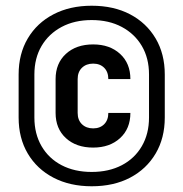

<svg xmlns="http://www.w3.org/2000/svg" viewBox="-20 -760 640 670"><path d="M300 -110Q224 -110 166.5 -140Q109 -170 77 -224Q45 -278 45 -350V-500Q45 -572 77 -626Q109 -680 166.5 -710Q224 -740 300 -740Q377 -740 434 -710Q491 -680 523 -626Q555 -572 555 -500V-350Q555 -278 523 -224Q491 -170 434 -140Q377 -110 300 -110ZM300 -160Q360 -160 405 -183.5Q450 -207 475 -250Q500 -293 500 -350V-500Q500 -557 475 -599.5Q450 -642 405 -666Q360 -690 300 -690Q240 -690 195 -666Q150 -642 125 -599.5Q100 -557 100 -500V-350Q100 -293 125 -250Q150 -207 195 -183.5Q240 -160 300 -160ZM305 -245Q246 -245 210 -278Q174 -311 174 -366V-484Q174 -539 210 -572Q246 -605 305 -605Q363 -605 399 -572Q435 -539 435 -484H358Q358 -509 343.5 -523.5Q329 -538 305 -538Q281 -538 266 -523.5Q251 -509 251 -484V-366Q251 -341 266 -326.5Q281 -312 305 -312Q329 -312 343.5 -326.5Q358 -341 358 -366H435Q435 -311 399 -278Q363 -245 305 -245Z"/></svg>

Font: JetBrains Mono NL
Style: Bold
Weight: 700
Monospace: yes
Designer: Philipp Nurullin, Konstantin Bulenkov
Foundry: JetBrains
Version: Version 2.305; ttfautohint (v1.8.4.7-5d5b)